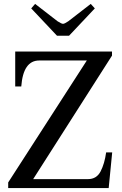

<svg xmlns="http://www.w3.org/2000/svg" viewBox="-20 -964 626 984"><path d="M140 -921 160 -944 275 -855Q295 -842 303 -842Q311 -842 330 -855L445 -944L466 -921L334 -781H272ZM22 -29 425 -654H181Q99 -654 89 -521H58V-700H554V-679L150 -46H431Q475 -46 495.5 -85.5Q516 -125 524 -183H555L537 0H22Z"/></svg>

Font: Taviraj Medium
Style: Regular
Weight: 500
Designer: Katatrad Team
Foundry: CadsonDemak
Version: Version 1.001